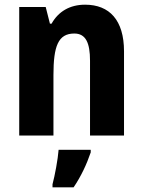

<svg xmlns="http://www.w3.org/2000/svg" viewBox="-20 -578 610 819"><path d="M343 -558C278 -558 229 -529 200 -477H193L175 -548H62V0H208V-258C208 -381 228 -435 297 -435C346 -435 364 -395 364 -319V0H509V-359C509 -492 447 -558 343 -558ZM367 72V61H230C227 101 214 171 204 208V221H294C326 174 350 122 367 72Z"/></svg>

Font: Noto Sans Oriya Cond Bold
Style: Bold
Weight: 700
Width: 3
Designer: Amélie Bonet and Sol Matas
Foundry: Google LLC
Version: Version 2.006